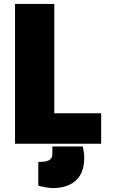

<svg xmlns="http://www.w3.org/2000/svg" viewBox="-20 -723 593 983"><path d="M258 -143H498V13H57V-703H258ZM248 66V27H404C408 47 410 62 411 71C412 82 411 87 411 90C410 202 334 239 253 240C245 240 237 239 227 238C208 235 188 232 176 227V106C219 106 248 100 248 66Z"/></svg>

Font: Repo Black
Style: Regular
Weight: 900
Designer: Stefan Peev
Foundry: Context Ltd
Version: Version 1.502